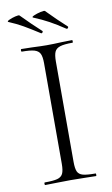

<svg xmlns="http://www.w3.org/2000/svg" viewBox="-88 -823 506 869"><g transform="rotate(-10 165.0 -388.5)"><path d="M281 -12Q283 -12 283 -6Q283 0 281 0Q251 0 234 -1L164 -2L97 -1Q79 0 48 0Q45 0 45 -6Q45 -12 48 -12Q87 -12 105.5 -17Q124 -22 131 -36.5Q138 -51 138 -81V-544Q138 -574 131 -588Q124 -602 105.5 -607.5Q87 -613 48 -613Q45 -613 45 -619Q45 -625 48 -625L97 -624Q139 -622 164 -622Q192 -622 234 -624L281 -625Q283 -625 283 -619Q283 -613 281 -613Q242 -613 223.5 -607Q205 -601 198.5 -586.5Q192 -572 192 -542V-81Q192 -50 198.5 -36Q205 -22 223 -17Q241 -12 281 -12ZM125 -756Q118 -759 131.5 -765Q145 -771 162.5 -775Q180 -779 183 -776Q232 -726 273 -689L274 -687Q274 -684 271 -681Q268 -678 265 -680Q226 -706 195 -723Q164 -740 125 -756ZM11 -756Q5 -759 17.5 -765Q30 -771 46.5 -775Q63 -779 66 -776Q115 -726 156 -689L157 -687Q157 -684 154 -681Q151 -678 148 -680Q106 -707 76.5 -724Q47 -741 11 -756Z"/></g></svg>

Font: Cormorant Unicase Light
Style: Regular
Weight: 300
Designer: Christian Thalmann (Catharsis Fonts)
Foundry: Catharsis Fonts
Version: Version 4.000